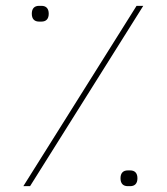

<svg xmlns="http://www.w3.org/2000/svg" viewBox="-20 -638 571 658"><path d="M60 0H83L471 -618H448ZM393 -27C393 -9 402 0 418 0H426C442 0 451 -9 451 -27C451 -45 442 -54 426 -54H418C402 -54 393 -45 393 -27ZM89 -591C89 -573 98 -564 114 -564H122C138 -564 147 -573 147 -591C147 -609 138 -618 122 -618H114C98 -618 89 -609 89 -591Z"/></svg>

Font: IBM Plex Arabic Thin
Style: Regular
Weight: 100
Designer: Mike Abbink, Paul van der Laan, Pieter van Rosmalen, Wael Morcos, Khajak Apelian
Foundry: Bold Monday
Version: Version 1.0